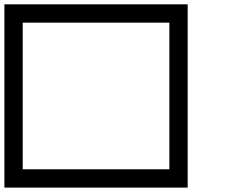

<svg xmlns="http://www.w3.org/2000/svg" viewBox="-20 -853 1040 873"><path d="M0 0V-833.3H833.3V0ZM750 -83.3V-750H83.3V-83.3Z"/></svg>

Font: GalmuriMono11 Regular
Style: Regular
Weight: 400
Designer: Lee Minseo (quiple)
Version: Version 2.399;hotconv 1.1.1;makeotfexe 2.6.0 DEVELOPMENT